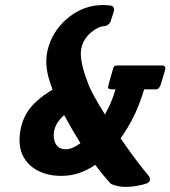

<svg xmlns="http://www.w3.org/2000/svg" viewBox="-20 -679 669 754"><path d="M439 -421.9Q439 -421.9 618.7 -421.9Q633.8 -420.4 627.4 -400.4L613.8 -355.5Q612.3 -350.6 611.8 -348.6Q605 -328.1 593.3 -328.1H545.9Q542.5 -316.9 538.6 -304.2Q514.2 -231 480 -175.8Q468.8 -157.2 453.6 -135.7Q515.1 -46.4 564 11.7Q566.9 15.6 568.4 21Q571.8 37.1 551.3 43Q546.9 44.4 541 45.9Q462.9 65.4 415.5 43Q386.7 12.2 354 -31.7Q291.5 11.7 220.7 11.7Q205.1 11.7 189 9.8Q135.3 2 101.1 -27.3Q56.6 -65.9 56.6 -129.4Q56.6 -144 59.1 -160.2Q64.5 -200.7 84.5 -234.4Q114.3 -284.2 186.5 -327.1Q182.1 -338.9 178.7 -348.6Q156.2 -413.1 163.6 -464.8Q166 -481.9 171.9 -500Q194.8 -568.8 253.4 -613.8Q313 -659.2 382.8 -659.2Q397.9 -659.2 413.6 -657.2Q413.6 -657.2 414.6 -657.2Q427.7 -655.3 427.7 -641.1Q427.7 -638.2 427.2 -634.8L414.6 -595.7Q409.2 -580.6 391.1 -576.2Q366.7 -575.7 339.4 -553.2Q297.4 -518.6 297.4 -467.8Q297.4 -422.4 329.6 -341.8Q342.8 -308.6 392.1 -229.5Q419.4 -277.3 433.6 -328.1H420.4Q405.3 -328.1 403.8 -335.4Q403.8 -336.9 408.7 -355.5L424.3 -410.2Q424.8 -412.1 425.8 -414.6Q429.2 -421.9 439 -421.9ZM231.9 -227.1Q191.4 -191.9 190.9 -147.5Q190.9 -138.7 192.9 -129.9Q201.7 -92.8 238.8 -92.8Q263.2 -92.8 295.9 -116.7Q266.1 -164.1 231.9 -227.1Z"/></svg>

Font: Allan
Style: Bold
Weight: 500
Italic angle: -14.3°
Version: Version 1.002